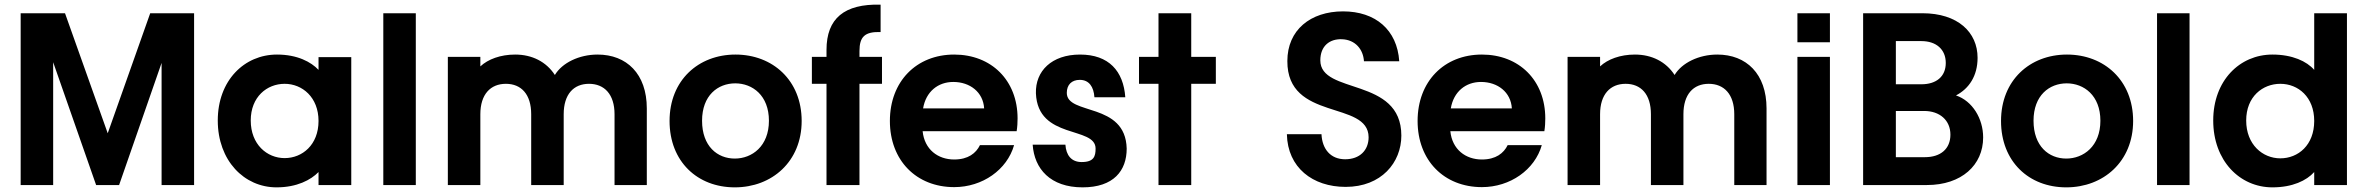

<svg xmlns="http://www.w3.org/2000/svg" viewBox="-20 -797 10198 827"><path d="M69 -740V0H209V-529L394 0H493L676 -526V0H816V-740H627L444 -223L260 -740Z M1171 10C1259 10 1319 -22 1352 -56V0H1493V-551H1352V-496C1320 -530 1261 -562 1173 -562C1032 -562 918 -450 918 -278C918 -105 1032 10 1171 10ZM1060 -278C1060 -380 1130 -436 1206 -436C1282 -436 1352 -378 1352 -276C1352 -173 1282 -116 1206 -116C1130 -116 1060 -175 1060 -278Z M1631 -740V0H1771V-740Z M1909 -552V0H2049V-305C2049 -391 2093 -436 2159 -436C2225 -436 2268 -391 2268 -305V0H2408V-305C2408 -391 2451 -436 2517 -436C2583 -436 2627 -391 2627 -305V0H2766V-330C2766 -479 2679 -562 2554 -562C2474 -562 2401 -526 2370 -474C2333 -531 2272 -562 2199 -562C2136 -562 2082 -542 2049 -511V-552Z M3145 10C3305 10 3433 -101 3433 -276C3433 -451 3308 -562 3148 -562C2988 -562 2864 -451 2864 -276C2864 -101 2984 10 3145 10ZM3004 -277C3004 -386 3072 -438 3147 -438C3221 -438 3292 -386 3292 -277C3292 -167 3219 -114 3145 -114C3070 -114 3004 -167 3004 -277Z M3540 -582V-552H3477V-436H3540V0H3682V-436H3779V-552H3682V-577C3682 -639 3705 -661 3773 -659V-777C3617 -781 3540 -718 3540 -582Z M4219 -330H3956C3968 -402 4020 -444 4086 -444C4158 -444 4215 -400 4219 -330ZM3813 -276C3813 -106 3927 9 4090 9C4212 9 4318 -66 4348 -172H4201C4184 -137 4150 -110 4090 -110C4020 -110 3962 -153 3954 -232H4359C4362 -250 4363 -270 4363 -287C4363 -451 4250 -562 4090 -562C3927 -562 3813 -446 3813 -276Z M4643 10C4777 10 4833 -62 4833 -157C4828 -359 4575 -299 4575 -397C4575 -432 4596 -453 4631 -453C4671 -453 4691 -423 4694 -378H4827C4819 -491 4756 -562 4632 -562C4510 -562 4439 -491 4442 -395C4450 -194 4699 -255 4699 -157C4699 -124 4692 -99 4639 -99C4595 -99 4572 -128 4569 -174H4428C4435 -70 4504 10 4643 10Z M5111 0V-436H5217V-552H5111V-740H4970V-552H4886V-436H4970V0Z M5776 8C5930 8 6016 -97 6016 -213C6016 -467 5667 -388 5667 -537C5667 -599 5707 -630 5760 -628C5818 -626 5852 -584 5855 -533H6007C5998 -669 5904 -748 5765 -748C5625 -748 5525 -668 5525 -534C5524 -273 5874 -366 5875 -206C5875 -150 5837 -111 5774 -111C5711 -111 5675 -155 5672 -219H5523C5526 -75 5634 8 5776 8Z M6492 -330H6229C6241 -402 6293 -444 6359 -444C6431 -444 6488 -400 6492 -330ZM6086 -276C6086 -106 6200 9 6363 9C6485 9 6591 -66 6621 -172H6474C6457 -137 6423 -110 6363 -110C6293 -110 6235 -153 6227 -232H6632C6635 -250 6636 -270 6636 -287C6636 -451 6523 -562 6363 -562C6200 -562 6086 -446 6086 -276Z M6732 -552V0H6872V-305C6872 -391 6916 -436 6982 -436C7048 -436 7091 -391 7091 -305V0H7231V-305C7231 -391 7274 -436 7340 -436C7406 -436 7450 -391 7450 -305V0H7589V-330C7589 -479 7502 -562 7377 -562C7297 -562 7224 -526 7193 -474C7156 -531 7095 -562 7022 -562C6959 -562 6905 -542 6872 -511V-552Z M7722 -552V0H7862V-552ZM7722 -615H7862V-740H7722Z M8256 -620C8320 -620 8361 -584 8361 -526C8361 -467 8320 -434 8256 -434H8146V-620ZM8005 0H8280C8429 0 8522 -86 8522 -205C8522 -286 8476 -362 8405 -386C8461 -415 8498 -470 8498 -548C8498 -658 8413 -740 8260 -740H8005ZM8146 -120V-319H8268C8335 -319 8381 -279 8381 -217C8381 -156 8339 -120 8271 -120Z M8880 10C9040 10 9168 -101 9168 -276C9168 -451 9043 -562 8883 -562C8723 -562 8599 -451 8599 -276C8599 -101 8719 10 8880 10ZM8739 -277C8739 -386 8807 -438 8882 -438C8956 -438 9027 -386 9027 -277C9027 -167 8954 -114 8880 -114C8805 -114 8739 -167 8739 -277Z M9271 -740V0H9411V-740Z M9768 -562C9627 -562 9513 -450 9513 -278C9513 -105 9627 10 9768 10C9854 10 9915 -19 9948 -56V0H10089V-740H9948V-496C9916 -533 9854 -562 9768 -562ZM9655 -278C9655 -381 9726 -436 9802 -436C9879 -436 9948 -379 9948 -276C9948 -172 9879 -115 9802 -115C9726 -115 9655 -174 9655 -278Z"/></svg>

Font: Malmofest SemiBold
Style: Regular
Weight: 600
Designer: Jonny Pinhorn (Poppins), Kolossal
Version: Version 1.004;Glyphs 3.1.2 (3151)